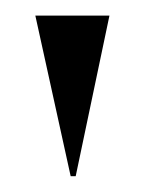

<svg xmlns="http://www.w3.org/2000/svg" viewBox="-20 -719 184 244"><path d="M69.8 -495.1 24.9 -699.2H119.1L76.2 -495.1Z"/></svg>

Font: Moniqa Black Display
Style: Regular
Weight: 900
Designer: Rajesh Rajput
Foundry: Rajesh Rajput
Version: Version 1.000